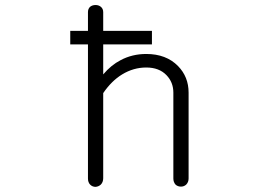

<svg xmlns="http://www.w3.org/2000/svg" viewBox="-20 -723 1040 762"><path d="M576.2 -600.6H567.4H389.6V-674.8Q389.6 -688.5 379.9 -696.3Q371.1 -703.1 359.4 -703.1Q346.7 -703.1 337.9 -696.3Q329.1 -688.5 329.1 -674.8V-600.6H258.8V-546.9H329.1V-14.6Q329.1 1 337.9 9.8Q346.7 18.6 359.4 18.6Q371.1 17.6 379.9 9.8Q389.6 0 389.6 -15.6V-353.5Q422.9 -402.3 464.8 -427.7Q509.8 -455.1 560.5 -455.1Q611.3 -455.1 640.6 -424.8Q668 -396.5 668 -355.5V-14.6Q668 0 676.8 9.8Q685.5 17.6 698.2 17.6Q710 17.6 718.8 9.8Q728.5 0 728.5 -14.6V-355.5Q728.5 -418 686.5 -460.9Q639.6 -508.8 560.5 -508.8Q504.9 -508.8 459 -484.4Q420.9 -464.8 389.6 -427.7V-546.9H583V-600.6Z"/></svg>

Font: GulimChe
Style: Regular
Weight: 400
Monospace: yes
Version: Version 2.21